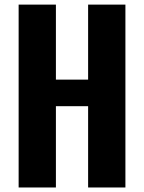

<svg xmlns="http://www.w3.org/2000/svg" viewBox="-20 -830 638 850"><path d="M62.5 0V-809.6H227.5V-477.5H370.1V-809.6H535.2V0H370.1V-359.9H227.5V0Z"/></svg>

Font: Oswald
Style: DemiBold
Weight: 600
Designer: Vernon Adams
Foundry: Vernon Adams
Version: 3.0; ttfautohint (v0.95) -l 8 -r 50 -G 200 -x 0 -w "G" -W -c